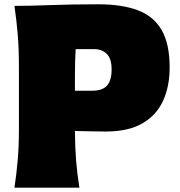

<svg xmlns="http://www.w3.org/2000/svg" viewBox="-20 -862 825 882"><path d="M46.4 0Q56.2 -65.4 61.5 -127.7Q66.9 -189.9 66.9 -269.5V-555.2Q66.9 -638.2 61.5 -702.6Q56.2 -767.1 46.4 -835Q114.7 -835 211.7 -838.6Q308.6 -842.3 432.1 -842.3Q539.1 -842.3 611.8 -815.4Q684.6 -788.6 721.9 -725.1Q759.3 -661.6 759.3 -552.2Q759.3 -464.8 728.8 -398.4Q698.2 -332 633.5 -294.9Q568.8 -257.8 466.3 -257.8Q433.6 -257.8 394.8 -258.8Q356 -259.8 324.2 -260.3Q324.7 -184.1 329.6 -124Q334.5 -64 344.7 0ZM327.6 -636.2Q325.7 -607.9 325 -577.4Q324.2 -546.9 324.2 -512.7V-445.3H403.8Q451.2 -445.3 471.9 -469.2Q492.7 -493.2 492.7 -543Q492.7 -593.3 470.2 -614.7Q447.8 -636.2 414.6 -636.2Z"/></svg>

Font: Pinar Black
Style: Regular
Weight: 900
Designer: Amin Abedi
Version: Version 3.000